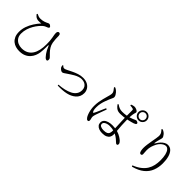

<svg xmlns="http://www.w3.org/2000/svg" viewBox="239 -2138 3523 3523"><g transform="rotate(45 2000.0 -377.0)"><path d="M420 38Q373 38 328 25Q283 12 247 -17.5Q211 -47 189.5 -94.5Q168 -142 168 -211Q168 -285 192.5 -355Q217 -425 258.5 -489.5Q300 -554 350 -609Q333 -606 312.5 -605Q292 -604 270 -605Q240 -608 217 -621.5Q194 -635 167 -670L178 -686Q202 -673 225.5 -665.5Q249 -658 273 -658Q298 -658 321.5 -661.5Q345 -665 366 -672Q387 -679 405 -687Q429 -698 438 -703Q447 -708 456 -708Q470 -708 482.5 -701Q495 -694 503 -684Q511 -674 511 -667Q511 -659 506 -652.5Q501 -646 487 -640Q469 -632 445 -622.5Q421 -613 398 -592Q375 -572 344.5 -535.5Q314 -499 285 -449.5Q256 -400 237 -340.5Q218 -281 218 -216Q218 -154 246 -112.5Q274 -71 319 -50.5Q364 -30 416 -30Q490 -30 542.5 -58.5Q595 -87 627.5 -137.5Q660 -188 674.5 -255.5Q689 -323 689 -402Q689 -451 686.5 -491Q684 -531 676 -573Q673 -586 670 -603.5Q667 -621 664.5 -639Q662 -657 662 -671Q662 -697 672 -710Q682 -723 697 -723Q710 -723 718.5 -717Q727 -711 731.5 -699.5Q736 -688 736 -674Q736 -636 738.5 -591.5Q741 -547 748 -507Q758 -454 783.5 -413Q809 -372 838 -342Q867 -312 888 -291Q900 -282 908.5 -269Q917 -256 918 -233Q918 -220 912.5 -209.5Q907 -199 894 -199Q883 -199 869 -207Q855 -215 843 -230Q826 -249 808 -273Q790 -297 773 -329Q756 -361 740 -401Q733 -422 727.5 -421.5Q722 -421 722 -398Q722 -379 721.5 -351.5Q721 -324 719.5 -291Q718 -258 713 -221Q707 -177 688.5 -131.5Q670 -86 635.5 -47.5Q601 -9 548 14.5Q495 38 420 38Z M1366 -37Q1442 -42 1510 -57.5Q1578 -73 1631.5 -100Q1685 -127 1716 -170Q1747 -213 1747 -273Q1747 -314 1729.5 -345Q1712 -376 1678.5 -393.5Q1645 -411 1598 -411Q1563 -411 1526.5 -398.5Q1490 -386 1456.5 -367.5Q1423 -349 1395 -330Q1367 -311 1347 -298Q1307 -272 1288.5 -258.5Q1270 -245 1252 -245Q1239 -245 1223.5 -253Q1208 -261 1196 -273Q1184 -285 1177 -297Q1172 -308 1170 -320Q1168 -332 1167 -344L1178 -350Q1189 -338 1202 -329.5Q1215 -321 1228 -321Q1239 -321 1251 -324.5Q1263 -328 1289 -341Q1327 -360 1377.5 -385Q1428 -410 1484.5 -428.5Q1541 -447 1599 -447Q1668 -447 1716 -421Q1764 -395 1788.5 -353Q1813 -311 1813 -263Q1813 -213 1795 -174.5Q1777 -136 1745 -108Q1713 -80 1673 -61Q1637 -43 1588 -32Q1539 -21 1482.5 -17.5Q1426 -14 1368 -16Z M2868 -612Q2823 -612 2791.5 -644Q2760 -676 2760 -720Q2760 -765 2791.5 -796.5Q2823 -828 2868 -828Q2913 -828 2944.5 -796.5Q2976 -765 2976 -720Q2976 -676 2944.5 -644Q2913 -612 2868 -612ZM2560 27Q2515 27 2478.5 13.5Q2442 0 2421 -26Q2400 -52 2400 -87Q2400 -130 2426 -157Q2452 -184 2497 -197.5Q2542 -211 2596 -211Q2674 -211 2731.5 -193Q2789 -175 2828.5 -150Q2868 -125 2890 -104Q2904 -90 2912.5 -76Q2921 -62 2921 -48Q2921 -34 2915 -25Q2909 -16 2896 -16Q2885 -16 2875 -24Q2865 -32 2850 -46Q2815 -81 2774.5 -108Q2734 -135 2683.5 -151Q2633 -167 2567 -167Q2536 -167 2506 -158Q2476 -149 2456.5 -133Q2437 -117 2437 -93Q2437 -59 2467 -44Q2497 -29 2541 -29Q2597 -29 2624 -42.5Q2651 -56 2660.5 -83Q2670 -110 2670 -150Q2670 -172 2668 -210Q2666 -248 2664 -294.5Q2662 -341 2660 -389Q2658 -437 2657 -480Q2657 -505 2657 -540Q2657 -575 2657 -607.5Q2657 -640 2657 -657Q2657 -669 2655 -675Q2653 -681 2649.5 -684.5Q2646 -688 2639 -689Q2625 -694 2607 -696Q2589 -698 2569 -699L2567 -720Q2582 -727 2602.5 -733Q2623 -739 2639 -739Q2661 -739 2683 -731Q2705 -723 2720 -711.5Q2735 -700 2735 -688Q2735 -678 2732.5 -670.5Q2730 -663 2726.5 -651.5Q2723 -640 2719 -618Q2716 -601 2714 -579Q2712 -557 2711 -531.5Q2710 -506 2710 -479Q2710 -402 2715 -329.5Q2720 -257 2725 -198Q2730 -139 2730 -104Q2730 -66 2713 -36.5Q2696 -7 2659 10Q2622 27 2560 27ZM2210 51Q2196 51 2184.5 40Q2173 29 2162 13Q2149 -7 2135.5 -43Q2122 -79 2113 -125Q2104 -171 2104 -221Q2104 -281 2112.5 -333Q2121 -385 2132.5 -427.5Q2144 -470 2152 -500Q2162 -536 2169.5 -564Q2177 -592 2178 -616Q2179 -643 2162.5 -668.5Q2146 -694 2120 -725L2136 -738Q2153 -731 2163 -725.5Q2173 -720 2187 -708Q2197 -701 2213 -682.5Q2229 -664 2241.5 -642Q2254 -620 2254 -598Q2254 -583 2244 -563.5Q2234 -544 2215 -499Q2204 -471 2188 -429Q2172 -387 2161 -337Q2150 -287 2150 -234Q2150 -195 2155 -172Q2160 -149 2169 -134Q2174 -125 2180 -124Q2186 -123 2192 -133Q2200 -146 2213 -174Q2226 -202 2240.5 -236Q2255 -270 2268.5 -301Q2282 -332 2291 -351L2315 -340Q2308 -321 2297 -291.5Q2286 -262 2275 -231.5Q2264 -201 2254.5 -174.5Q2245 -148 2240 -134Q2233 -111 2228.5 -94.5Q2224 -78 2224 -66Q2224 -43 2231 -21Q2238 1 2238 20Q2238 51 2210 51ZM2544 -459Q2513 -459 2488 -465.5Q2463 -472 2438.5 -492Q2414 -512 2387 -550L2402 -564Q2432 -541 2465.5 -526.5Q2499 -512 2542 -512Q2595 -512 2641 -519.5Q2687 -527 2721.5 -538Q2756 -549 2776 -557Q2808 -570 2821 -577Q2834 -584 2840 -584Q2856 -583 2874 -574.5Q2892 -566 2892 -552Q2892 -538 2881 -529.5Q2870 -521 2846 -512Q2827 -506 2793 -496.5Q2759 -487 2717.5 -478.5Q2676 -470 2631 -464.5Q2586 -459 2544 -459ZM2868 -645Q2899 -645 2920.5 -667Q2942 -689 2942 -720Q2942 -752 2920.5 -773.5Q2899 -795 2868 -795Q2837 -795 2815 -773.5Q2793 -752 2793 -720Q2793 -689 2815 -667Q2837 -645 2868 -645Z M3372 51Q3463 15 3521.5 -31.5Q3580 -78 3613 -132Q3646 -186 3659.5 -248Q3673 -310 3673 -377Q3673 -459 3659 -517Q3645 -575 3619 -606Q3593 -637 3558 -637Q3535 -637 3508 -623Q3481 -609 3456 -584Q3431 -559 3413 -525Q3389 -479 3375 -433Q3361 -387 3361 -334Q3361 -303 3364 -279.5Q3367 -256 3367 -232Q3367 -218 3359 -209Q3351 -200 3339 -200Q3328 -200 3319.5 -205Q3311 -210 3304 -225Q3299 -236 3295.5 -252.5Q3292 -269 3290.5 -287Q3289 -305 3289 -318Q3289 -358 3296 -410.5Q3303 -463 3312.5 -515.5Q3322 -568 3329.5 -610.5Q3337 -653 3337 -673Q3337 -699 3332 -718Q3327 -737 3314 -755Q3301 -773 3280 -797L3293 -810Q3308 -806 3319.5 -801Q3331 -796 3341 -788Q3360 -776 3374.5 -758.5Q3389 -741 3398 -724Q3407 -707 3407 -696Q3407 -681 3403 -668Q3399 -655 3394 -637Q3386 -613 3381 -589Q3376 -565 3371 -536Q3368 -521 3373 -520Q3378 -519 3386 -534Q3410 -576 3439.5 -608Q3469 -640 3502.5 -658.5Q3536 -677 3568 -677Q3628 -677 3666.5 -637Q3705 -597 3724 -528Q3743 -459 3743 -370Q3743 -267 3709 -179Q3675 -91 3596.5 -26.5Q3518 38 3383 74Z"/></g></svg>

Font: Noto Serif SC
Style: Regular
Weight: 400
Designer: Ryoko NISHIZUKA 西塚涼子 (kana & ideographs); Frank Grießhammer (Latin, Greek & Cyrillic); Wenlong ZHANG 张文龙 (bopomofo); San
Foundry: Adobe
Version: Version 2.002-H1;hotconv 1.1.0;makeotfexe 2.6.0